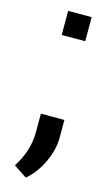

<svg xmlns="http://www.w3.org/2000/svg" viewBox="-109 -568 425 759"><g transform="rotate(15 103.5 -188.0)"><path d="M71.3 -429.7V-528.3H167.5V-429.7ZM80.1 151.9 25.9 115.7Q48.8 80.6 60.5 43.9Q72.3 7.3 72.3 -33.7V-107.9H168.5V-35.2Q168.5 12.7 144.5 64.9Q120.6 117.2 80.1 151.9Z"/></g></svg>

Font: Roboto Slab
Style: Regular
Weight: 400
Designer: Google
Version: Version 2.000; ttfautohint (v1.8.1.43-b0c9)